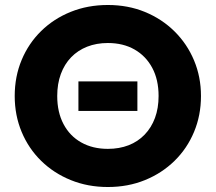

<svg xmlns="http://www.w3.org/2000/svg" viewBox="-20 -735 866 770"><path d="M412.5 15Q332 15 263.8 -12.8Q195.5 -40.5 145 -90Q94.5 -139.5 66.8 -206Q39 -272.5 39 -350Q39 -428 66.8 -494.5Q94.5 -561 145 -610.5Q195.5 -660 263.8 -687.5Q332 -715 412.5 -715Q493.5 -715 561.5 -687Q629.5 -659 680 -609Q730.5 -559 758.2 -492.8Q786 -426.5 786 -350Q786 -272.5 758.2 -206Q730.5 -139.5 680 -90Q629.5 -40.5 561.5 -12.8Q493.5 15 412.5 15ZM294.5 -290V-408.5H531V-290ZM412.5 -138Q458.5 -138 495.8 -152.5Q533 -167 560 -195Q587 -223 601.5 -262Q616 -301 616 -350Q616 -415.5 590.5 -463Q565 -510.5 519.5 -536.5Q474 -562.5 412.5 -562.5Q367 -562.5 329.5 -547.8Q292 -533 265.2 -505.2Q238.5 -477.5 224 -438.2Q209.5 -399 209.5 -350Q209.5 -285 234.8 -237.2Q260 -189.5 305.8 -163.8Q351.5 -138 412.5 -138Z"/></svg>

Font: Geologica Cursive
Style: Bold
Weight: 700
Designer: Sindre Bremnes, Frode Helland
Foundry: Monokrom Skriftforlag AS
Version: Version 1.010;gftools[0.9.28]